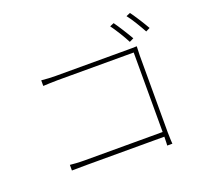

<svg xmlns="http://www.w3.org/2000/svg" viewBox="-138 -967 1232 1153"><g transform="rotate(-20 478.0 -390.5)"><path d="M770 -653C749 -690 711 -750 690 -779L664 -768C687 -737 724 -678 743 -640ZM771 -542C771 -558 772 -581 773 -601C751 -600 734 -600 715 -600H255C227 -600 192 -602 164 -605V-569C183 -570 226 -572 256 -572H743V-64H245C208 -64 168 -67 152 -69V-33C172 -33 205 -34 246 -34H743C743 -6 741 22 741 22H774C774 22 771 -14 771 -50ZM777 -792C802 -761 835 -705 857 -665L883 -678C861 -717 825 -773 803 -803Z"/></g></svg>

Font: Kinto Sans Thin
Style: Regular
Weight: 100
Designer: Authors: Ryoko NISHIZUKA  (kana & ideographs); Paul D. Hunt (Latin, Greek & Cyrillic); Wenlong ZHANG  (bopomofo); Sandol
Foundry: Adobe Systems Incorporated, ookami Inc.
Version: Version 0.001